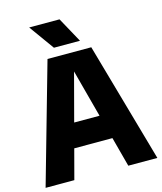

<svg xmlns="http://www.w3.org/2000/svg" viewBox="-136 -1048 965 1146"><g transform="rotate(-15 347.0 -475.0)"><path d="M1.5 0 211.5 -740H482L692 0H512.5L336.5 -660H354L179 0ZM151.5 -183.5 188.5 -332.5H504.5L540.5 -183.5ZM266 -795 154.5 -950H342L427 -795Z"/></g></svg>

Font: Encode Sans SC SemiCondensed ExtraBold
Style: Regular
Weight: 800
Width: 4
Designer: Multiple Designers
Foundry: Impallari Type
Version: Version 3.002